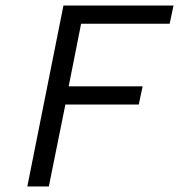

<svg xmlns="http://www.w3.org/2000/svg" viewBox="-20 -676 649 696"><path d="M79 0H157L217 -297H483L497 -363H229L274 -590H595L609 -656H210L79 0Z"/></svg>

Font: Source Code Variable
Style: Italic
Weight: 400
Italic angle: -11°
Monospace: yes
Designer: Paul D. Hunt, Teo Tuominen
Foundry: Adobe Systems Incorporated
Version: Version 1.005;PS 1.0;hotconv 16.6.54;makeotf.lib2.5.65590